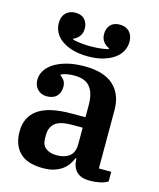

<svg xmlns="http://www.w3.org/2000/svg" viewBox="-118 -864 795 960"><g transform="rotate(15 280.0 -384.5)"><path d="M195 12Q114 12 75 -27Q36 -66 36 -135Q36 -211 91.5 -250Q147 -289 265 -289H336V-352Q336 -413 311 -444.5Q286 -476 229 -476Q185 -476 161 -463V-459Q171 -453 180.5 -440.5Q190 -428 190 -406Q190 -377 172.5 -358.5Q155 -340 121 -340Q92 -340 73.5 -359Q55 -378 55 -409Q55 -433 68.5 -455.5Q82 -478 109 -495.5Q136 -513 175.5 -523.5Q215 -534 267 -534Q367 -534 417 -488.5Q467 -443 467 -361V-59H531V-9Q516 1 491 6.5Q466 12 440 12Q390 12 368 -12.5Q346 -37 346 -75V-78H341Q334 -61 323 -45Q312 -29 295 -16.5Q278 -4 253.5 4Q229 12 195 12ZM246 -68Q286 -68 311 -87Q336 -106 336 -151V-235H279Q219 -235 193.5 -213.5Q168 -192 168 -152V-134Q168 -100 189.5 -84Q211 -68 246 -68ZM268 -586Q223 -586 189 -596Q155 -606 131.5 -623Q108 -640 96.5 -662.5Q85 -685 85 -710Q85 -743 103.5 -762Q122 -781 153 -781Q185 -781 201.5 -762.5Q218 -744 218 -716Q218 -693 206.5 -677Q195 -661 176 -653V-648Q190 -644 214 -641Q238 -638 268 -638Q298 -638 322 -641Q346 -644 360 -648V-653Q341 -661 329.5 -677Q318 -693 318 -716Q318 -744 334.5 -762.5Q351 -781 383 -781Q414 -781 432.5 -762Q451 -743 451 -710Q451 -685 439.5 -662.5Q428 -640 404.5 -623Q381 -606 347 -596Q313 -586 268 -586Z"/></g></svg>

Font: IBM Plex Serif SmBld
Style: Regular
Weight: 600
Designer: Mike Abbink, Paul van der Laan, Pieter van Rosmalen
Foundry: Bold Monday
Version: Version 3.001